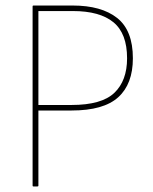

<svg xmlns="http://www.w3.org/2000/svg" viewBox="-20 -675 555 695"><path d="M101 0Q98 0 98 -3V-652Q98 -655 101 -655H243Q347 -655 404 -610Q461 -565 461 -464Q461 -371 408 -323Q355 -275 239 -275H119V-3Q119 0 115 0ZM119 -295H239Q348 -295 394 -339Q440 -383 440 -464Q440 -554 390.5 -594.5Q341 -635 244 -635H119Z"/></svg>

Font: Sofia Sans Semi Condensed Thin
Style: Regular
Weight: 250
Version: Version 4.100